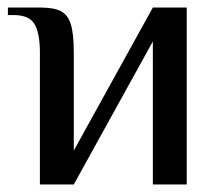

<svg xmlns="http://www.w3.org/2000/svg" viewBox="-20 -490 588 510"><path d="M86 -350Q86 -401 72 -425.5Q58 -450 16 -450H1V-470H86Q123 -470 141.5 -460.5Q160 -451 168 -426Q176 -401 176 -350V-90L386 -470H476V0H386V-380L176 0H86Z"/></svg>

Font: Philosopher
Style: Regular
Weight: 400
Designer: Jovanny Lemonad
Foundry: Jovanny Lemonad
Version: Version 2.000